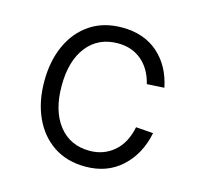

<svg xmlns="http://www.w3.org/2000/svg" viewBox="-86 -635 772 739"><g transform="rotate(15 300.0 -265.0)"><path d="M314 12Q240 12 187 -23.5Q134 -59 105.5 -121.5Q77 -184 77 -265Q77 -346 105.5 -408.5Q134 -471 187 -506.5Q240 -542 314 -542Q401 -542 457 -493Q513 -444 530 -360L461 -356Q447 -414 408.5 -446.5Q370 -479 314 -479Q236 -479 191 -422Q146 -365 146 -265Q146 -166 191 -108.5Q236 -51 314 -51Q370 -51 410.5 -85.5Q451 -120 464 -185L533 -180Q516 -94 458.5 -41Q401 12 314 12Z"/></g></svg>

Font: Geist Mono Light
Style: Regular
Weight: 300
Monospace: yes
Designer: Basement.studio, Andrés Briganti, Mateo Zaragoza
Foundry: Basement.studio, Vercel, Andrés Briganti, Guido Ferreyra, Mateo Zaragoza
Version: Version 1.500; ttfautohint (v1.8.4.7-5d5b)